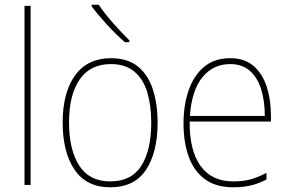

<svg xmlns="http://www.w3.org/2000/svg" viewBox="-20 -785 1225 815"><path d="M110 0H84V-760H110Z M649 -264Q649 -139 600 -64.5Q551 10 448 10Q347 10 296.5 -64.5Q246 -139 246 -265Q246 -393 299 -465.5Q352 -538 451 -538Q522 -538 565.5 -502.5Q609 -467 629 -405Q649 -343 649 -264ZM273 -265Q273 -150 316 -82.5Q359 -15 448 -15Q538 -15 580 -81.5Q622 -148 622 -264Q622 -336 605.5 -392Q589 -448 551 -480.5Q513 -513 451 -513Q363 -513 318 -447.5Q273 -382 273 -265ZM399 -765Q423 -729 460 -687Q497 -645 529 -614V-606H510Q474 -637 434.5 -680Q395 -723 369 -758V-765Z M957 -538Q1019 -538 1057 -504.5Q1095 -471 1112.5 -416Q1130 -361 1130 -295V-269H785Q784 -146 831.5 -80.5Q879 -15 970 -15Q1010 -15 1041 -23Q1072 -31 1111 -51V-23Q1079 -6 1045.5 2Q1012 10 970 10Q896 10 849.5 -24.5Q803 -59 781 -120Q759 -181 759 -261Q759 -338 780.5 -401Q802 -464 846 -501Q890 -538 957 -538ZM957 -513Q885 -513 839.5 -457.5Q794 -402 786 -293H1104Q1104 -356 1088.5 -406Q1073 -456 1040.5 -484.5Q1008 -513 957 -513Z"/></svg>

Font: Noto Sans Thai SemCond Thin
Style: Regular
Weight: 100
Width: 4
Designer: Monotype Design Team
Foundry: Monotype Imaging Inc.
Version: Version 2.002; ttfautohint (v1.8.4.7-5d5b)